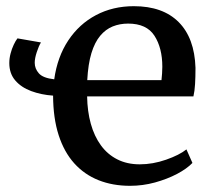

<svg xmlns="http://www.w3.org/2000/svg" viewBox="-20 -590 684 621"><path d="M400.7 11Q344.4 11 298.7 -7.2Q253 -25.4 220.2 -61.7Q187.4 -98.1 169.7 -152.9Q152 -207.7 151.7 -280.7Q113.1 -283.4 80.9 -295.4Q48.6 -307.4 29.4 -329.8Q10.1 -352.1 10.1 -386Q10.1 -401.6 14.2 -416.9Q18.2 -432.3 24.4 -445.3Q30.5 -458.3 36.5 -465.9L112.5 -452.7Q105.5 -441.6 98.9 -421.4Q92.3 -401.2 92.3 -387Q92.3 -367.9 105.7 -352.8Q119 -337.6 155.4 -333.5Q165.5 -406 200.8 -459.2Q236 -512.3 290.5 -541.1Q345.1 -570 412.9 -570Q506.5 -570 557.8 -518.6Q609.2 -467.1 612.3 -370.6Q612.3 -340.5 610.9 -318Q609.6 -295.5 605.6 -278.2H261.8Q262.5 -230 273.7 -189.7Q284.9 -149.4 306.3 -120Q327.7 -90.6 359.3 -74.6Q390.8 -58.5 432.1 -58.5Q474.3 -58.5 517.2 -73.5Q560.1 -88.5 583 -106.8L602.4 -63Q584.6 -44.4 552.7 -27.5Q520.7 -10.7 481.2 0.2Q441.8 11 400.7 11ZM262.2 -330.9H502.3Q503.5 -339.6 504.2 -352.1Q505 -364.7 505 -374.1Q505 -434.9 479.6 -474.3Q454.3 -513.7 394.4 -513.7Q367.5 -513.7 344.6 -504.5Q321.7 -495.3 304.1 -474.3Q286.5 -453.4 275.7 -418.2Q265 -383 262.2 -330.9Z"/></svg>

Font: Merriweather Light
Style: Regular
Weight: 300
Designer: Eben Sorkin
Foundry: Eben Sorkin
Version: Version 2.100